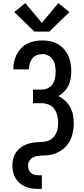

<svg xmlns="http://www.w3.org/2000/svg" viewBox="-20 -1004 540 1239"><path d="M227 215Q206 215 184.5 212Q163 209 143.5 200.5Q124 192 107.5 178Q91 164 80 145.5Q69 127 64.5 106Q60 85 60 64Q60 44 64 25.5Q68 7 77 -10Q86 -27 100 -40.5Q114 -54 130.5 -63Q147 -72 165.5 -77.5Q184 -83 203 -85Q222 -87 241.5 -87.5Q261 -88 279.5 -92Q298 -96 313.5 -108Q329 -120 338.5 -136.5Q348 -153 351.5 -172Q355 -191 355 -210Q355 -234 350 -257Q345 -280 331.5 -299.5Q318 -319 295.5 -328.5Q273 -338 250 -338H193V-426H250Q271 -426 290 -435.5Q309 -445 320 -462Q331 -479 335 -499.5Q339 -520 339 -541Q339 -541 339 -541Q339 -541 339 -541Q339 -562 335.5 -582Q332 -602 321 -619Q310 -636 291.5 -645.5Q273 -655 253 -655Q234 -655 217 -648Q200 -641 188.5 -626.5Q177 -612 172 -594Q167 -576 167 -558Q167 -557 167 -557Q167 -557 167 -556H66Q66 -557 66 -557.5Q66 -558 66 -559Q66 -584 71.5 -608Q77 -632 88.5 -654Q100 -676 117.5 -694Q135 -712 157 -723Q179 -734 203.5 -738.5Q228 -743 253 -743Q279 -743 304.5 -738Q330 -733 352.5 -720Q375 -707 392.5 -687.5Q410 -668 420.5 -644.5Q431 -621 435.5 -595Q440 -569 440 -543Q440 -520 436 -496Q432 -472 421.5 -451Q411 -430 394 -412.5Q377 -395 357 -384Q381 -372 401 -353.5Q421 -335 433.5 -311.5Q446 -288 451 -261Q456 -234 456 -208Q456 -191 454 -175Q452 -159 448.5 -143Q445 -127 439 -112Q433 -97 424 -83Q415 -69 404 -57.5Q393 -46 379.5 -36.5Q366 -27 351.5 -20Q337 -13 321 -8.5Q305 -4 289 -2.5Q273 -1 256.5 -0.5Q240 0 224 2Q208 4 193.5 11.5Q179 19 170 33Q161 47 161 64Q161 77 165 89.5Q169 102 178.5 111Q188 120 201 123.5Q214 127 227 127H250V215ZM298 -800H202L72 -926L143 -984L250 -857L357 -984L428 -926Z"/></svg>

Font: Zed Sans Semibold
Style: Regular
Weight: 600
Designer: Belleve Invis
Foundry: Belleve Invis
Version: Version 1.0.0; ttfautohint (v1.8.4)